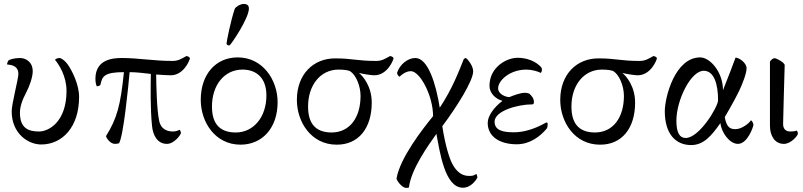

<svg xmlns="http://www.w3.org/2000/svg" viewBox="-20 -712 3992 954"><path d="M71.3 -344.7C71.3 -319.3 38.1 -196.3 38.1 -159.2C38.1 -45.9 122.1 5.9 184.6 5.9C289.1 5.9 373 -80.1 373 -230.5C373 -291 338.9 -361.3 314.5 -394.5C303.7 -409.2 285.2 -423.8 275.4 -423.8C271.5 -423.8 253.9 -420.9 253.9 -414.1C272.5 -391.6 310.5 -335 310.5 -259.8C310.5 -109.4 224.6 -58.6 173.8 -58.6C121.1 -58.6 79.1 -75.2 79.1 -151.4C79.1 -182.6 89.8 -213.9 112.3 -256.8C126 -283.2 142.6 -328.1 142.6 -357.4C142.6 -405.3 107.4 -423.8 79.1 -423.8C49.8 -423.8 25.4 -415 22.5 -412.1C17.6 -405.3 13.7 -392.6 15.6 -391.6C19.5 -389.6 71.3 -393.6 71.3 -344.7Z M595.7 -353.5C579.1 -189.5 561.5 -123 506.8 -36.1C506.8 -28.3 527.3 2.9 550.8 2.9C556.6 2.9 564.5 2 571.3 0C592.8 -31.2 618.2 -285.2 624 -353.5C662.1 -353.5 699.2 -347.7 729.5 -344.7C728.5 -283.2 726.6 -170.9 735.4 -85.9C740.2 -37.1 763.7 2.9 809.6 2.9C845.7 2.9 878.9 -43 878.9 -50.8C878.9 -55.7 876 -64.5 872.1 -67.4C866.2 -63.5 852.5 -58.6 840.8 -58.6C819.3 -58.6 780.3 -63.5 770.5 -113.3C758.8 -172.9 756.8 -282.2 755.9 -341.8C780.3 -339.8 814.5 -337.9 828.1 -337.9C894.5 -337.9 923.8 -416 923.8 -422.9C920.9 -429.7 915 -431.6 906.2 -433.6C884.8 -421.9 867.2 -409.2 837.9 -409.2C742.2 -409.2 668.9 -423.8 585 -423.8C542 -423.8 454.1 -418 454.1 -320.3C454.1 -303.7 457 -292 460.9 -283.2C468.8 -283.2 478.5 -287.1 479.5 -292C487.3 -333 499 -353.5 595.7 -353.5Z M1191.4 -692.4C1173.8 -692.4 1150.4 -677.7 1146.5 -668C1127 -612.3 1105.5 -503.9 1105.5 -495.1C1105.5 -490.2 1113.3 -486.3 1117.2 -486.3H1120.1C1127.9 -489.3 1216.8 -621.1 1216.8 -669.9C1216.8 -680.7 1211.9 -692.4 1191.4 -692.4ZM1033.2 -182.6C1033.2 -289.1 1094.7 -366.2 1184.6 -366.2C1252 -366.2 1303.7 -327.1 1303.7 -237.3C1303.7 -130.9 1240.2 -53.7 1151.4 -53.7C1081.1 -53.7 1033.2 -87.9 1033.2 -182.6ZM977.5 -215.8C977.5 -104.5 1049.8 6.8 1174.8 6.8C1284.2 6.8 1359.4 -77.1 1359.4 -204.1C1359.4 -315.4 1285.2 -426.8 1161.1 -426.8C1052.7 -426.8 977.5 -343.8 977.5 -215.8Z M1763.7 -349.6C1785.2 -343.8 1826.2 -337.9 1839.8 -337.9C1906.2 -337.9 1935.5 -416 1935.5 -422.9C1932.6 -429.7 1926.8 -431.6 1918 -433.6C1896.5 -421.9 1878.9 -409.2 1849.6 -409.2C1753.9 -409.2 1730.5 -421.9 1646.5 -421.9C1538.1 -422.9 1455.1 -343.8 1455.1 -215.8C1455.1 -104.5 1527.3 6.8 1652.3 6.8C1760.7 7.8 1827.1 -74.2 1827.1 -202.1C1827.1 -283.2 1783.2 -334 1763.7 -349.6ZM1662.1 -366.2C1687.5 -366.2 1711.9 -363.3 1720.7 -357.4C1748 -339.8 1771.5 -286.1 1771.5 -235.4C1771.5 -128.9 1718.8 -54.7 1628.9 -53.7C1558.6 -53.7 1510.7 -86.9 1510.7 -182.6C1510.7 -289.1 1572.3 -366.2 1662.1 -366.2Z M2043.9 -423.8C2004.9 -423.8 1965.8 -390.6 1953.1 -350.6C1953.1 -347.7 1954.1 -343.8 1956.1 -339.8C1959 -335 1962.9 -331.1 1965.8 -331.1C1972.7 -338.9 1996.1 -358.4 2021.5 -358.4C2066.4 -358.4 2131.8 -237.3 2131.8 -134.8C2079.1 -70.3 1967.8 72.3 1950.2 174.8C1950.2 182.6 1975.6 221.7 1999 221.7C2004.9 221.7 2007.8 220.7 2011.7 219.7C2023.4 126 2109.4 8.8 2148.4 -46.9C2165 40 2189.5 221.7 2280.3 220.7C2322.3 220.7 2346.7 179.7 2351.6 171.9C2352.5 168.9 2351.6 168 2351.6 166C2351.6 163.1 2348.6 153.3 2345.7 152.3C2341.8 156.2 2331.1 162.1 2317.4 162.1C2304.7 162.1 2259.8 167 2225.6 98.6C2211.9 71.3 2191.4 5.9 2177.7 -85C2249 -179.7 2331.1 -310.5 2331.1 -357.4C2331.1 -387.7 2298.8 -423.8 2293.9 -423.8C2292 -423.8 2288.1 -421.9 2284.2 -418C2260.7 -359.4 2228.5 -272.5 2165 -176.8C2146.5 -294.9 2106.4 -423.8 2043.9 -423.8Z M2437.5 -107.4C2437.5 -160.2 2549.8 -193.4 2625 -193.4C2633.8 -193.4 2632.8 -204.1 2632.8 -207C2632.8 -222.7 2621.1 -237.3 2609.4 -247.1C2603.5 -249 2595.7 -251 2589.8 -251C2563.5 -251 2533.2 -238.3 2510.7 -229.5C2494.1 -229.5 2455.1 -243.2 2455.1 -273.4C2455.1 -312.5 2513.7 -366.2 2595.7 -366.2C2622.1 -366.2 2653.3 -357.4 2667 -349.6C2669.9 -352.5 2672.9 -360.4 2672.9 -366.2C2672.9 -371.1 2670.9 -375 2668.9 -377.9C2661.1 -386.7 2625 -424.8 2550.8 -424.8C2499 -424.8 2412.1 -379.9 2412.1 -285.2C2412.1 -251 2440.4 -220.7 2476.6 -210.9C2437.5 -181.6 2403.3 -137.7 2403.3 -101.6C2403.3 -33.2 2462.9 4.9 2547.9 4.9C2611.3 4.9 2663.1 -32.2 2698.2 -75.2C2700.2 -81.1 2701.2 -87.9 2701.2 -96.7C2701.2 -100.6 2699.2 -103.5 2695.3 -103.5C2690.4 -103.5 2620.1 -54.7 2533.2 -54.7C2482.4 -54.7 2437.5 -62.5 2437.5 -107.4Z M3072.3 -349.6C3093.8 -343.8 3134.8 -337.9 3148.4 -337.9C3214.8 -337.9 3244.1 -416 3244.1 -422.9C3241.2 -429.7 3235.4 -431.6 3226.6 -433.6C3205.1 -421.9 3187.5 -409.2 3158.2 -409.2C3062.5 -409.2 3039.1 -421.9 2955.1 -421.9C2846.7 -422.9 2763.7 -343.8 2763.7 -215.8C2763.7 -104.5 2835.9 6.8 2960.9 6.8C3069.3 7.8 3135.7 -74.2 3135.7 -202.1C3135.7 -283.2 3091.8 -334 3072.3 -349.6ZM2970.7 -366.2C2996.1 -366.2 3020.5 -363.3 3029.3 -357.4C3056.6 -339.8 3080.1 -286.1 3080.1 -235.4C3080.1 -128.9 3027.3 -54.7 2937.5 -53.7C2867.2 -53.7 2819.3 -86.9 2819.3 -182.6C2819.3 -289.1 2880.9 -366.2 2970.7 -366.2Z M3581.1 -129.9C3581.1 -129.9 3628.9 -210.9 3652.3 -259.8C3668.9 -294.9 3689.5 -346.7 3689.5 -373C3689.5 -400.4 3651.4 -425.8 3634.8 -425.8C3624 -397.5 3598.6 -328.1 3572.3 -263.7C3572.3 -354.5 3507.8 -426.8 3459 -426.8C3334 -426.8 3283.2 -229.5 3283.2 -159.2C3283.2 -46.9 3336.9 8.8 3414.1 8.8C3475.6 8.8 3514.6 -36.1 3559.6 -100.6C3564.5 -52.7 3605.5 2.9 3646.5 2.9C3695.3 2.9 3723.6 -84 3723.6 -91.8C3723.6 -96.7 3718.8 -111.3 3710.9 -114.3C3706.1 -103.5 3668 -70.3 3634.8 -70.3C3610.4 -70.3 3590.8 -76.2 3581.1 -129.9ZM3476.6 -360.4C3529.3 -360.4 3547.9 -291 3547.9 -213.9C3547.9 -181.6 3455.1 -26.4 3386.7 -26.4C3357.4 -26.4 3340.8 -51.8 3340.8 -112.3C3340.8 -213.9 3412.1 -360.4 3476.6 -360.4Z M3875 2.9C3911.1 2.9 3944.3 -39.1 3944.3 -46.9C3944.3 -51.8 3944.3 -58.6 3937.5 -63.5C3931.6 -59.6 3918 -58.6 3906.2 -58.6C3884.8 -58.6 3870.1 -71.3 3871.1 -98.6C3873 -196.3 3876 -275.4 3878.9 -387.7C3878.9 -402.3 3835.9 -422.9 3830.1 -422.9C3820.3 -422.9 3812.5 -416 3805.7 -406.2V-86.9C3805.7 -38.1 3829.1 2.9 3875 2.9Z"/></svg>

Font: Crimson
Style: Roman
Weight: 400
Version: Version 0.2